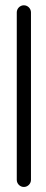

<svg xmlns="http://www.w3.org/2000/svg" viewBox="-20 -612 177 744"><path d="M100 85V-564C100 -579 87.5 -591.5 72.5 -591.5C57.5 -591.5 45 -579 45 -564V85C45 100 57.5 112.5 72.5 112.5C87.5 112.5 100 100 100 85Z"/></svg>

Font: MewTooHand
Style: BdWide
Weight: 400
Designer: Mew Too, Robert Jablonski
Version: Version 0.77